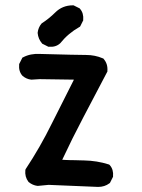

<svg xmlns="http://www.w3.org/2000/svg" viewBox="-20 -696 540 729"><path d="M352.5 13.7 164.6 5.9 124 9.8H123H122.1Q103.5 7.3 89.4 -4.4L88.4 -4.9L87.9 -5.9Q73.7 -24.4 76.2 -49.8L76.7 -52.2L77.6 -54.2Q132.3 -136.7 176.8 -227.1Q218.3 -310.5 260.7 -393.6L130.9 -395.5L100.1 -393.6H99.1H98.6Q89.4 -394.5 81.1 -398.2Q72.8 -401.9 65.9 -407.7L65.4 -408.2L64.9 -408.7Q50.3 -425.3 52.7 -451.2V-453.1L53.7 -454.6L63.5 -474.1L64.9 -477.1L67.9 -478.5Q95.7 -493.2 131.3 -491.2Q274.4 -487.3 306.6 -487.3Q340.8 -487.3 370.1 -474.6L372.1 -474.1L373.5 -472.2Q390.1 -453.6 387.7 -425.8V-423.8L386.7 -422.4Q341.8 -336.4 296.4 -250.5Q254.4 -170.9 216.3 -89.4Q223.1 -88.9 230.2 -88.6Q237.3 -88.4 244.4 -88.1Q251.5 -87.9 258.3 -87.9Q265.1 -87.9 272 -87.6Q278.8 -87.4 285.4 -87.2Q292 -86.9 298.8 -86.9Q348.1 -85.9 392.6 -71.8L395 -70.8L397 -68.8Q411.6 -52.2 409.2 -26.4V-24.4L408.2 -22.9L398.4 -3.4L397.5 -1.5L395.5 0Q377.4 13.7 352.5 13.7ZM161.6 -519.5 142.1 -529.3 140.1 -530.3 139.2 -531.7Q135.7 -535.6 133.1 -540Q130.4 -544.4 128.2 -549.3Q126 -554.2 124.8 -559.6Q123.5 -564.9 123 -570.3V-571.3V-572.3Q125.5 -591.8 137.2 -606L138.2 -606.9L139.2 -607.9Q152.3 -616.2 165 -626.5Q177.7 -636.7 189.5 -648.4Q216.8 -675.8 256.8 -675.8H259.3L261.2 -674.8L280.8 -665L282.7 -664.1L283.7 -662.6Q298.3 -646 295.9 -620.1V-618.2L294.9 -616.7L285.2 -597.2L283.7 -594.7L281.2 -593.3Q238.8 -569.3 209 -532.2L208 -531.2L207.5 -530.8Q190.9 -516.1 165 -518.6H163.1Z"/></svg>

Font: NaikaiFont
Style: Bold
Weight: 700
Version: Version 1.89